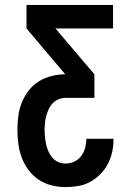

<svg xmlns="http://www.w3.org/2000/svg" viewBox="-20 -540 540 783"><path d="M247 223Q219 223 190.5 216Q162 209 138 193Q114 177 96.5 153.5Q79 130 69 103.5Q59 77 55 48Q51 19 51 -10Q51 -38 54.5 -66Q58 -94 68.5 -120.5Q79 -147 96.5 -170Q114 -193 138 -208Q162 -223 190 -230Q218 -237 246 -237L88 -424V-520H441V-424H206L365 -237V-141H250Q235 -141 221 -136Q207 -131 196.5 -120.5Q186 -110 179.5 -96.5Q173 -83 169 -68.5Q165 -54 163.5 -39.5Q162 -25 162 -10Q162 5 163.5 20Q165 35 168.5 50Q172 65 178 78.5Q184 92 194 103.5Q204 115 218 121Q232 127 247 127Q266 127 283 119Q300 111 311 96.5Q322 82 327 63.5Q332 45 332 27V26H443V28Q443 54 437.5 79.5Q432 105 420 128Q408 151 389.5 170Q371 189 348 201.5Q325 214 299 218.5Q273 223 247 223Z"/></svg>

Font: Iosevka Fixed
Style: Bold
Weight: 700
Monospace: yes
Designer: Belleve Invis
Foundry: Belleve Invis
Version: Version 32.3.0